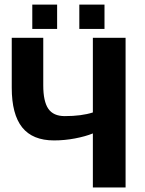

<svg xmlns="http://www.w3.org/2000/svg" viewBox="-20 -825 640 845"><path d="M388.7 0V-237.8Q356.4 -224.6 310.3 -215.8Q264.2 -207 217.8 -207Q123.5 -207 77.6 -264.4Q31.7 -321.8 31.7 -439V-658.7H170.4V-449.2Q170.4 -378.9 192.6 -346.4Q214.8 -314 265.1 -314Q338.9 -314 388.7 -330.1V-658.7H532.7V0ZM329.1 -697.8V-804.7H439.9V-697.8ZM122.1 -697.8V-804.7H231.4V-697.8Z"/></svg>

Font: Liberation Mono
Style: Bold
Weight: 700
Monospace: yes
Designer: Steve Matteson
Foundry: Ascender Corporation
Version: Version 2.1.5